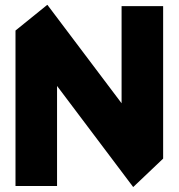

<svg xmlns="http://www.w3.org/2000/svg" viewBox="-20 -743 714 767"><path d="M631.7 -110.4 465.7 -262.7V-718.5H631.7ZM41.9 0V-620L207.9 -463.6V0ZM511.7 3.7 41.9 -620.1V-621L168.5 -723.4H169.5L631.7 -110.3V-109.4L512.7 3.7Z"/></svg>

Font: Foldit Thin
Style: Regular
Weight: 100
Designer: Sophia Tai
Foundry: Sophia Tai
Version: Version 1.003